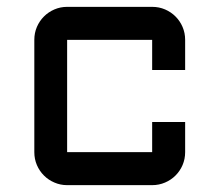

<svg xmlns="http://www.w3.org/2000/svg" viewBox="-20 -540 640 560"><path d="M175.8 -423.8V-96.2H423.8V-184.1H520V-96.2Q520 -76.2 512.5 -58.6Q504.9 -41 491.9 -28.1Q479 -15.1 461.4 -7.6Q443.8 0 423.8 0H175.8Q156.2 0 138.7 -7.6Q121.1 -15.1 108.2 -28.1Q95.2 -41 87.6 -58.6Q80.1 -76.2 80.1 -96.2V-423.8Q80.1 -443.8 87.6 -461.4Q95.2 -479 108.2 -491.9Q121.1 -504.9 138.7 -512.5Q156.2 -520 175.8 -520H423.8Q443.8 -520 461.4 -512.5Q479 -504.9 491.9 -491.9Q504.9 -479 512.5 -461.4Q520 -443.8 520 -423.8V-335.9H423.8V-423.8Z"/></svg>

Font: Aldrich
Style: Regular
Weight: 400
Designer: Matthew Desmond
Foundry: Matthew Desmond
Version: Version 1.001 2011